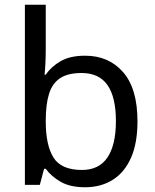

<svg xmlns="http://www.w3.org/2000/svg" viewBox="-20 -780 655 810"><path d="M173 -575Q173 -541 171.5 -511.5Q170 -482 168 -465H173Q196 -499 236 -522Q276 -545 339 -545Q439 -545 499.5 -475.5Q560 -406 560 -268Q560 -176 532.5 -114Q505 -52 455 -21Q405 10 339 10Q276 10 236 -13Q196 -36 173 -68H166L148 0H85V-760H173ZM324 -472Q267 -472 234 -450.5Q201 -429 187 -384.5Q173 -340 173 -271V-267Q173 -168 205.5 -115.5Q238 -63 326 -63Q398 -63 433.5 -116Q469 -169 469 -269Q469 -370 433.5 -421Q398 -472 324 -472Z"/></svg>

Font: lkannada85
Style: Book
Weight: 400
Designer: Jelle Bosma - Monotype Design Team
Foundry: Monotype Imaging Inc.
Version: Version 2.003